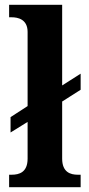

<svg xmlns="http://www.w3.org/2000/svg" viewBox="-20 -780 369 800"><path d="M18 0H316V-52H304C274 -52 239 -62 239 -119V-357L316 -406V-473L239 -424V-760H18V-708H29C54 -708 95 -700 95 -647V-338L24 -292V-228L95 -272V-119C95 -62 60 -52 29 -52H18Z"/></svg>

Font: Noto Serif Tamil SemiCondensed
Style: Bold
Weight: 700
Width: 4
Designer: Indian Type Foundry, Tom Grace, and the Monotype Design Team
Foundry: Monotype Imaging Inc.
Version: Version 2.004